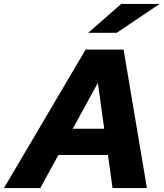

<svg xmlns="http://www.w3.org/2000/svg" viewBox="-74 -951 827 971"><path d="M-54 0 359 -700H551L669 0H495L472 -167H221L130 0ZM294 -300H453L421 -532ZM372 -785 539 -931H733L516 -785Z"/></svg>

Font: Red Hat Text VF
Style: Italic
Weight: 400
Italic angle: -12°
Designer: Pentagram, MCKL
Foundry: Pentagram, MCKL
Version: Version 1.023